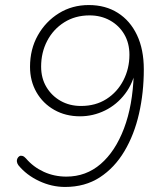

<svg xmlns="http://www.w3.org/2000/svg" viewBox="-20 -733 640 761"><path d="M238 8Q185 8 135 -15.5Q85 -39 53 -78Q48 -85 47 -92Q46 -99 49 -105Q52 -111 57 -114Q62 -117 69 -115Q76 -113 83 -105Q112 -71 153.5 -52Q195 -33 243 -33Q321 -33 379 -83Q437 -133 471.5 -224Q506 -315 510 -438L511 -464H519Q509 -405 476 -361.5Q443 -318 396 -295Q349 -272 297 -272Q240 -272 195 -297.5Q150 -323 124.5 -367.5Q99 -412 99 -468Q99 -538 130 -593Q161 -648 213.5 -680.5Q266 -713 332 -713Q398 -713 447 -682Q496 -651 523 -594Q550 -537 550 -458Q550 -366 531 -282.5Q512 -199 473 -133.5Q434 -68 375.5 -30Q317 8 238 8ZM301 -313Q359 -313 402 -340.5Q445 -368 469 -414.5Q493 -461 493 -516Q493 -562 472.5 -597Q452 -632 416 -652Q380 -672 335 -672Q278 -672 234.5 -644.5Q191 -617 167 -571Q143 -525 143 -469Q143 -423 164 -388Q185 -353 220.5 -333Q256 -313 301 -313Z"/></svg>

Font: Nunito ExtraLight ExtraLight
Style: Italic
Weight: 250
Italic angle: -9°
Version: Version 3.602